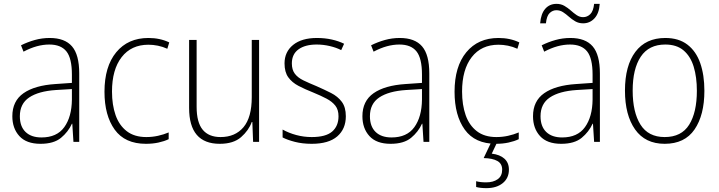

<svg xmlns="http://www.w3.org/2000/svg" viewBox="-20 -736 3728 996"><path d="M238 -539Q316 -539 353.5 -495.5Q391 -452 391 -355V0H361L355 -94H353Q334 -52 296.5 -21Q259 10 190 10Q117 10 80.5 -30Q44 -70 44 -133Q44 -212 102 -252.5Q160 -293 267 -300L353 -306V-349Q353 -434 324.5 -469.5Q296 -505 236 -505Q204 -505 171 -496Q138 -487 102 -468L89 -501Q123 -518 160.5 -528.5Q198 -539 238 -539ZM270 -269Q180 -263 131.5 -230.5Q83 -198 83 -133Q83 -80 112.5 -51.5Q142 -23 195 -23Q275 -23 313.5 -76.5Q352 -130 353 -219V-274Z M737 10Q628 10 575 -63.5Q522 -137 522 -260Q522 -391 583 -465Q644 -539 750 -539Q810 -539 858 -516L848 -483Q824 -494 799 -499Q774 -504 750 -504Q661 -504 611 -439.5Q561 -375 561 -261Q561 -192 579.5 -139Q598 -86 637.5 -55.5Q677 -25 739 -25Q770 -25 799.5 -31.5Q829 -38 855 -49V-14Q832 -3 802 3.5Q772 10 737 10Z M1324 -529V0H1293L1289 -103H1286Q1270 -59 1230.5 -24.5Q1191 10 1120 10Q961 10 961 -176V-529H1000V-182Q1000 -101 1031.5 -63Q1063 -25 1124 -25Q1200 -25 1243 -76Q1286 -127 1286 -232V-529Z M1774 -133Q1774 -67 1729.5 -28.5Q1685 10 1597 10Q1549 10 1510 0Q1471 -10 1446 -23V-64Q1478 -46 1517 -35.5Q1556 -25 1597 -25Q1670 -25 1703 -53.5Q1736 -82 1736 -133Q1736 -167 1719.5 -188Q1703 -209 1673.5 -224.5Q1644 -240 1605 -256Q1562 -273 1528.5 -290.5Q1495 -308 1475.5 -335Q1456 -362 1456 -407Q1456 -467 1500.5 -503Q1545 -539 1624 -539Q1665 -539 1701 -531Q1737 -523 1765 -509L1750 -476Q1725 -489 1691 -497Q1657 -505 1623 -505Q1563 -505 1528.5 -480Q1494 -455 1494 -407Q1494 -374 1509.5 -353.5Q1525 -333 1554 -319Q1583 -305 1622 -289Q1663 -271 1697.5 -253.5Q1732 -236 1753 -208Q1774 -180 1774 -133Z M2054 -539Q2132 -539 2169.5 -495.5Q2207 -452 2207 -355V0H2177L2171 -94H2169Q2150 -52 2112.5 -21Q2075 10 2006 10Q1933 10 1896.5 -30Q1860 -70 1860 -133Q1860 -212 1918 -252.5Q1976 -293 2083 -300L2169 -306V-349Q2169 -434 2140.5 -469.5Q2112 -505 2052 -505Q2020 -505 1987 -496Q1954 -487 1918 -468L1905 -501Q1939 -518 1976.5 -528.5Q2014 -539 2054 -539ZM2086 -269Q1996 -263 1947.5 -230.5Q1899 -198 1899 -133Q1899 -80 1928.5 -51.5Q1958 -23 2011 -23Q2091 -23 2129.5 -76.5Q2168 -130 2169 -219V-274Z M2553 10Q2444 10 2391 -63.5Q2338 -137 2338 -260Q2338 -391 2399 -465Q2460 -539 2566 -539Q2626 -539 2674 -516L2664 -483Q2640 -494 2615 -499Q2590 -504 2566 -504Q2477 -504 2427 -439.5Q2377 -375 2377 -261Q2377 -192 2395.5 -139Q2414 -86 2453.5 -55.5Q2493 -25 2555 -25Q2586 -25 2615.5 -31.5Q2645 -38 2671 -49V-14Q2648 -3 2618 3.5Q2588 10 2553 10ZM2620 144Q2620 188 2588 214Q2556 240 2503 240Q2472 240 2450 234V204Q2471 210 2502 210Q2539 210 2562 193.5Q2585 177 2585 144Q2585 113 2560 99Q2535 85 2489 84L2529 0H2560L2531 61Q2573 66 2596.5 87Q2620 108 2620 144Z M2939 -539Q3017 -539 3054.5 -495.5Q3092 -452 3092 -355V0H3062L3056 -94H3054Q3035 -52 2997.5 -21Q2960 10 2891 10Q2818 10 2781.5 -30Q2745 -70 2745 -133Q2745 -212 2803 -252.5Q2861 -293 2968 -300L3054 -306V-349Q3054 -434 3025.5 -469.5Q2997 -505 2937 -505Q2905 -505 2872 -496Q2839 -487 2803 -468L2790 -501Q2824 -518 2861.5 -528.5Q2899 -539 2939 -539ZM2971 -269Q2881 -263 2832.5 -230.5Q2784 -198 2784 -133Q2784 -80 2813.5 -51.5Q2843 -23 2896 -23Q2976 -23 3014.5 -76.5Q3053 -130 3054 -219V-274ZM2782 -615Q2786 -665 2808.5 -690.5Q2831 -716 2867 -716Q2890 -716 2908 -705.5Q2926 -695 2941 -681.5Q2956 -668 2971.5 -657.5Q2987 -647 3005 -647Q3026 -647 3042 -662.5Q3058 -678 3062 -716H3091Q3088 -667 3064 -641Q3040 -615 3005 -615Q2982 -615 2964 -625.5Q2946 -636 2931 -649.5Q2916 -663 2900.5 -673Q2885 -683 2866 -683Q2847 -683 2831.5 -668.5Q2816 -654 2812 -615Z M3634 -265Q3634 -139 3583 -64.5Q3532 10 3428 10Q3327 10 3274.5 -64.5Q3222 -139 3222 -266Q3222 -395 3276 -467Q3330 -539 3431 -539Q3501 -539 3546 -504.5Q3591 -470 3612.5 -408.5Q3634 -347 3634 -265ZM3262 -266Q3262 -154 3302.5 -89.5Q3343 -25 3428 -25Q3515 -25 3555 -89Q3595 -153 3595 -265Q3595 -336 3578.5 -390Q3562 -444 3526 -474.5Q3490 -505 3431 -505Q3346 -505 3304 -442Q3262 -379 3262 -266Z"/></svg>

Font: Noto Sans Arabic SemCond ExtLt
Style: Regular
Weight: 200
Width: 4
Designer: Monotype Design Team, Nadine Chahine, Nizar Qandah and Khaled Hosny
Foundry: Monotype Imaging Inc.
Version: Version 2.012; ttfautohint (v1.8.4.7-5d5b)